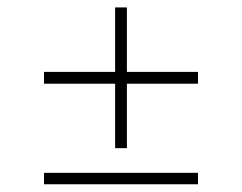

<svg xmlns="http://www.w3.org/2000/svg" viewBox="-20 -550 642 509"><path d="M96.7 -91.8H504.9V-61.5H96.7ZM96.7 -359.4H285.2V-530.3H316.4V-359.4H504.9V-328.1H316.4V-157.2H285.2V-328.1H96.7Z"/></svg>

Font: Pretendard JP Thin
Style: Regular
Weight: 100
Designer: Base glyphs from Inter by Rasmus Andersson; Hangeul glyphs from Noto Sans CJK(Source Han Sans) by Jang Soo-young and Kan
Foundry: Kil Hyung-jin
Version: Version 1.309